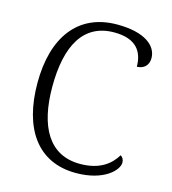

<svg xmlns="http://www.w3.org/2000/svg" viewBox="-109 -814 821 914"><g transform="rotate(15 301.5 -357.0)"><path d="M348 10C487 10 550 -58 550 -95C550 -110 543 -121 533 -127C504 -79 453 -37 356 -37C202 -37 134 -164 134 -358C134 -562 202 -684 353 -684C464 -684 498 -625 498 -554C531 -554 555 -575 555 -611C555 -671 495 -724 357 -724C162 -724 61 -580 61 -358C61 -134 158 10 348 10Z"/></g></svg>

Font: Noto Serif Light
Style: Regular
Weight: 300
Designer: Monotype Design Team
Foundry: Monotype Imaging Inc.
Version: Version 2.013